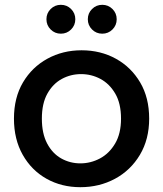

<svg xmlns="http://www.w3.org/2000/svg" viewBox="-20 -769 678 798"><path d="M314 9Q236 9 173.5 -26Q111 -61 74.5 -125.5Q38 -190 38 -276Q38 -363 75.5 -426.5Q113 -490 177 -525Q241 -560 319 -560Q398 -560 461.5 -525Q525 -490 562.5 -426.5Q600 -363 600 -276Q600 -190 561.5 -125.5Q523 -61 458 -26Q393 9 314 9ZM314 -90Q357 -90 395.5 -110.5Q434 -131 458.5 -172.5Q483 -214 483 -276Q483 -339 459 -380Q435 -421 397.5 -441Q360 -461 317 -461Q274 -461 237 -441Q200 -421 177 -380Q154 -339 154 -276Q154 -214 176 -172.5Q198 -131 234.5 -110.5Q271 -90 314 -90ZM233 -629Q208 -629 190.5 -646.5Q173 -664 173 -689Q173 -714 190.5 -731.5Q208 -749 233 -749Q258 -749 275.5 -731.5Q293 -714 293 -689Q293 -664 275.5 -646.5Q258 -629 233 -629ZM405 -629Q380 -629 362.5 -646.5Q345 -664 345 -689Q345 -714 362.5 -731.5Q380 -749 405 -749Q430 -749 447.5 -731.5Q465 -714 465 -689Q465 -664 447.5 -646.5Q430 -629 405 -629Z"/></svg>

Font: Poppins Medium
Style: Regular
Weight: 500
Designer: Ninad Kale (Devanagari), Jonny Pinhorn (Latin)
Version: Version 5.002